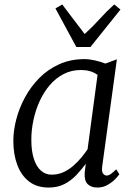

<svg xmlns="http://www.w3.org/2000/svg" viewBox="-20 -834 608 864"><path d="M440 -86Q436.5 -61.5 444 -52.8Q451.5 -44 459 -44Q469 -44 479 -51.2Q489 -58.5 503 -72L517 -50Q513.5 -44 500 -29.5Q486.5 -15 465.2 -2.5Q444 10 418 10Q391 10 375 -5Q359 -20 361 -56L366 -97Q347.5 -72 324.5 -47.2Q301.5 -22.5 270.8 -6.2Q240 10 199 10Q146 10 110.8 -17.2Q75.5 -44.5 57.8 -92Q40 -139.5 40 -200Q40 -246 53.2 -297Q66.5 -348 92.5 -396Q118.5 -444 157 -483Q195.5 -522 246.5 -545Q297.5 -568 360.5 -568Q381 -568 407 -562.2Q433 -556.5 454 -548L506 -567ZM419 -497Q403.5 -508.5 384.5 -513.8Q365.5 -519 344.5 -519Q301.5 -519 266.2 -500.8Q231 -482.5 204 -451Q177 -419.5 158.5 -379Q140 -338.5 130.5 -293.8Q121 -249 121 -205Q121 -153 132.8 -118Q144.5 -83 165 -65.5Q185.5 -48 212 -48Q241 -48 265.5 -59.2Q290 -70.5 310.2 -88.2Q330.5 -106 346.5 -125.5Q362.5 -145 374 -162ZM323.5 -622.5 229.5 -796 260 -814Q285 -780.5 310.2 -747.5Q335.5 -714.5 361 -681Q398 -714.5 427.5 -747.5Q457 -780.5 494 -814L522 -791L387 -622.5Z"/></svg>

Font: Merriweather Light
Style: Italic
Weight: 300
Italic angle: -7.8°
Designer: Eben Sorkin
Foundry: Eben Sorkin
Version: Version 2.101